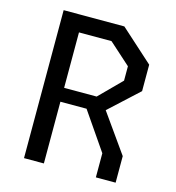

<svg xmlns="http://www.w3.org/2000/svg" viewBox="-108 -822 837 915"><g transform="rotate(15 310.0 -365.0)"><path d="M93.5 0H191.5V-304.5H320.5L448 -119V0H545.5V-131L410.5 -321.5L554.5 -454V-584.5L393 -730H93.5ZM191.5 -373V-646.5H352L458.5 -551V-480L352 -373Z"/></g></svg>

Font: Monaspace Krypton
Style: Regular
Weight: 400
Designer: Riley Cran & the Lettermatic Team
Foundry: Lettermatic
Version: Version 1.200 (Monaspace Krypton)